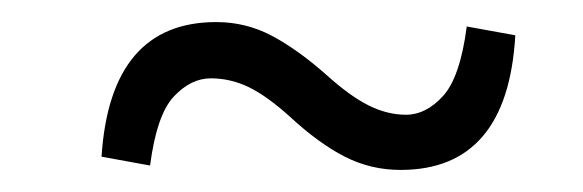

<svg xmlns="http://www.w3.org/2000/svg" viewBox="-20 -404 528 174"><path d="M276 -336Q297 -317 314 -308.5Q331 -300 348 -300Q366 -300 381.5 -317Q397 -334 403 -380L447 -372Q440 -250 343 -250Q316 -250 292.5 -262Q269 -274 243 -298Q222 -317 205.5 -325Q189 -333 171 -333Q153 -333 137.5 -316.5Q122 -300 116 -254L72 -262Q80 -384 176 -384Q203 -384 226.5 -371.5Q250 -359 276 -336Z"/></svg>

Font: Lisu Bosa Light
Style: Italic
Weight: 300
Italic angle: -19°
Designer: David Morse, Annie Olsen, Victor Gaultney, Frank Grießhammer (Latin)
Foundry: SIL International
Version: Version 2.000